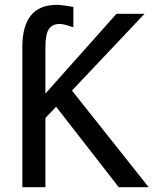

<svg xmlns="http://www.w3.org/2000/svg" viewBox="-20 -785 644 805"><path d="M73.7 -587.9Q73.7 -764.6 217.8 -764.6Q239.3 -764.6 287.6 -755.9V-671.9H282.7Q247.6 -684.6 231 -684.6Q198.7 -684.6 184.6 -662.6Q170.4 -640.6 170.4 -588.4V-392.6L468.3 -727.1H585.9L281.7 -405.3L603.5 0H478L215.3 -337.4L170.4 -290.5V0H73.7Z"/></svg>

Font: SG Kara Bold
Style: Regular
Weight: 400
Designer: Damoon Khanjanzadeh
Version: Version 1.000